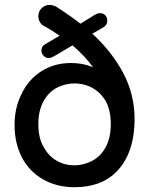

<svg xmlns="http://www.w3.org/2000/svg" viewBox="-20 -761 619 797"><path d="M418 -342.8Q389.6 -389.6 339.4 -406.7Q315.4 -414.6 289.1 -414.6Q251.5 -414.6 217.3 -397.5Q181.6 -378.9 160.4 -340.1Q139.2 -301.3 139.2 -246.1Q139.2 -186 162.1 -149.4Q181.6 -113.3 215.1 -94Q248.5 -74.7 289.1 -74.7Q325.7 -74.7 361.8 -92.8Q397.5 -111.3 418.7 -150.1Q439.9 -189 439.9 -246.6Q439.9 -304.2 418 -342.8ZM366.2 -481.9Q331.1 -530.3 280.8 -572.8L202.6 -526.4Q189.9 -520 182.6 -520Q170.4 -520 161.1 -529.3Q151.9 -538.6 151.9 -551.3Q151.9 -569.8 170.4 -579.1L227.5 -612.8Q197.3 -634.3 162.6 -653.3Q152.3 -658.2 145.8 -669.2Q139.2 -680.2 139.2 -693.4Q139.2 -713.4 152.8 -727.1Q166.5 -740.7 186.5 -740.7Q196.3 -740.7 211.4 -734.4Q269.5 -697.3 314 -662.6L376.5 -701.2Q387.2 -706.5 394.5 -706.5Q408.7 -706.5 417 -697.8Q425.3 -688.5 425.3 -675.8Q425.3 -658.2 411.1 -648.9L363.3 -621.1Q444.3 -546.4 490.7 -459.5Q538.6 -369.6 538.6 -267.6Q538.6 -123.5 461.9 -46.4Q398.9 16.1 289.1 16.1Q215.3 16.1 158.7 -16.6Q101.6 -48.8 71 -107.7Q40.5 -166.5 40.5 -242.2Q40.5 -313 68.4 -368.7Q96.2 -429.2 150.4 -464.4Q204.6 -499.5 275.4 -499.5Q324.2 -499.5 366.2 -481.9Z"/></svg>

Font: YuPearl-Medium
Style: Medium
Weight: 500
Designer: Max Yao
Foundry: Max-Everyday
Version: Version 1.011; ttfautohint (v1.8.3)